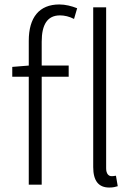

<svg xmlns="http://www.w3.org/2000/svg" viewBox="-20 -828 605 861"><path d="M470 13C488 13 498 10 508 7L500 -40C489 -38 484 -38 480 -38C467 -38 456 -49 456 -73V-795H398V-79C398 -17 422 13 470 13ZM35 -484H109V0H167V-484H288V-534H167V-641C167 -717 192 -759 249 -759C269 -759 291 -754 312 -743L326 -791C301 -801 273 -808 246 -808C156 -808 109 -750 109 -645V-534L35 -528Z"/></svg>

Font: Noto Sans KR Light
Style: Regular
Weight: 300
Designer: Ryoko NISHIZUKA 西塚涼子 (kana, bopomofo & ideographs); Paul D. Hunt (Latin, Greek & Cyrillic); Sandoll Communications 산돌커뮤니
Foundry: Adobe
Version: Version 2.004;hotconv 1.0.118;makeotfexe 2.5.65603